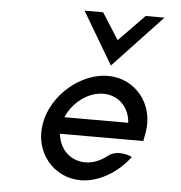

<svg xmlns="http://www.w3.org/2000/svg" viewBox="-53 -793 803 854"><g transform="rotate(5 348.5 -365.5)"><path d="M428 -509 647 -742H563L448 -624L373 -742H290ZM601 -187 608 -225C631 -356 540 -462 420 -462C300 -462 172 -357 149 -226C126 -95 218 11 338 11C415 11 497 -36 552 -106L556 -111L552 -114C552 -114 493 -141 450 -108C421 -85 387 -70 352 -70C285 -70 235 -119 229 -187ZM242 -262C271 -330 338 -381 406 -381C474 -381 523 -331 527 -262Z"/></g></svg>

Font: Charger Monospace
Style: Regular
Weight: 400
Designer: Jasper
Foundry: Cannot Into Space Fonts
Version: Version 0.980